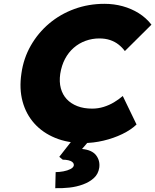

<svg xmlns="http://www.w3.org/2000/svg" viewBox="-20 -738 812 1004"><path d="M416 10Q334 10 268.5 -17Q203 -44 159.5 -92.5Q116 -141 98 -207.5Q80 -274 92 -354Q103 -433 141 -499.5Q179 -566 237 -615Q295 -664 369 -691Q443 -718 526 -718Q576 -718 621.5 -705.5Q667 -693 705.5 -669Q744 -645 772 -609L633 -471Q619 -490 600 -505Q581 -520 556 -528.5Q531 -537 499 -537Q462 -537 427.5 -524.5Q393 -512 365.5 -488Q338 -464 320 -430Q302 -396 295 -352Q289 -310 298 -276.5Q307 -243 329 -219.5Q351 -196 384.5 -183Q418 -170 462 -170Q493 -170 522 -179Q551 -188 576 -203Q601 -218 622 -236L694 -87Q665 -59 619.5 -37Q574 -15 521 -2.5Q468 10 416 10ZM269 246 271 162Q290 162 311.5 158Q333 154 348.5 146Q364 138 366 127Q367 117 359 110Q351 103 337.5 100Q324 97 308 97L290 82L373 -24H465L409 41Q461 46 482.5 74Q504 102 499 139Q494 172 471 193Q448 214 414 226.5Q380 239 342.5 243Q305 247 269 246Z"/></svg>

Font: Lexend ExtBd
Style: Italic
Weight: 800
Italic angle: -8.13011°
Designer: Bonnie Shaver-Troup, Thomas Jockin
Foundry: Lexend
Version: Version 1.007